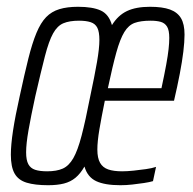

<svg xmlns="http://www.w3.org/2000/svg" viewBox="-20 -538 569 566"><path d="M122 8Q83 8 58.5 0.5Q34 -7 23 -26.5Q12 -46 12 -82Q12 -111 18.5 -153.5Q25 -196 38 -254Q52 -319 63.5 -365Q75 -411 87.5 -441Q100 -471 116 -487.5Q132 -504 155 -511Q178 -518 210 -518Q253 -518 277 -507Q301 -496 310 -464Q328 -493 354.5 -505.5Q381 -518 422 -518Q459 -518 481 -510Q503 -502 513.5 -484.5Q524 -467 524 -436Q524 -415 520.5 -386Q517 -357 510 -320.5Q503 -284 493 -241H289Q279 -192 273 -156.5Q267 -121 267 -97Q267 -72 275 -58Q283 -44 299 -38.5Q315 -33 340 -33Q355 -33 374 -35Q393 -37 410.5 -39.5Q428 -42 440 -46L431 -4Q421 -1 404.5 1.5Q388 4 370 6Q352 8 335 8Q289 8 263.5 -4Q238 -16 229 -47Q217 -26 202.5 -14Q188 -2 168.5 3Q149 8 122 8ZM119 -33Q147 -33 165 -41Q183 -49 196 -71.5Q209 -94 220.5 -138Q232 -182 246 -254Q259 -315 266 -355.5Q273 -396 273 -420Q273 -444 267 -456Q261 -468 247.5 -472.5Q234 -477 213 -477Q185 -477 167 -469.5Q149 -462 136.5 -439.5Q124 -417 112.5 -372.5Q101 -328 84 -254Q71 -194 64 -154Q57 -114 57 -89Q57 -66 63.5 -54Q70 -42 83.5 -37.5Q97 -33 119 -33ZM298 -278H456Q465 -320 470 -347.5Q475 -375 477 -393.5Q479 -412 479 -426Q479 -449 472.5 -459.5Q466 -470 454 -473.5Q442 -477 424 -477Q395 -477 377 -470.5Q359 -464 346.5 -443.5Q334 -423 323 -383.5Q312 -344 298 -278Z"/></svg>

Font: Saira UltraCondensed Light
Style: Italic
Weight: 300
Width: 1
Italic angle: -12°
Designer: Hector Gatti with collaboration of the Omnibus-Type team
Foundry: Omnibus-Type
Version: Version 1.101